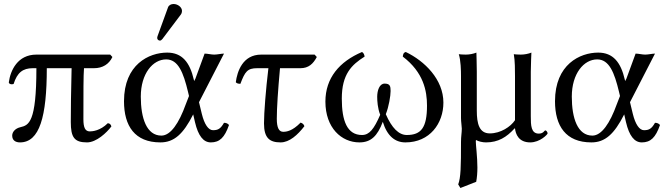

<svg xmlns="http://www.w3.org/2000/svg" viewBox="-20 -702 3327 960"><path d="M531 -429H162C68 -429 32 -350 24 -290C25 -282 37 -278 48 -282C66 -339 94 -361 144 -361H162C162 -89 124 -76 82 -66C56 -60 41 -42 41 -24C41 0 58 10 80 10C178 10 214 -119 214 -361H338C335 -246 334 -150 334 -92C334 -16 351 10 415 10C462 10 514 -39 537 -70C534 -80 529 -85 519 -86C481 -48 442 -45 429 -45C406 -45 397 -64 397 -106C397 -244 397 -325 400 -361H450C493 -361 525 -381 542 -417Z M975 -191 1100 -434C1087 -434 1066 -429 1051 -429C1036 -429 1018 -434 1003 -434L956 -306H955C953 -298 951 -294 949 -304C929 -391 890 -439 816 -439C725 -439 600 -380 600 -196C600 -72 654 10 782 10C850 10 896 -31 946 -130L955 -91C971 -23 997 10 1034 10C1078 10 1103 -14 1125 -77C1119 -84 1112 -88 1100 -88C1083 -58 1070 -51 1045 -51C1022 -51 1002 -80 989 -133ZM925 -222 909 -181C875 -86 833 -24 787 -24C713 -24 684 -111 684 -219C684 -334 744 -405 811 -405C871 -405 897 -339 920 -243ZM848 -682C835 -682 824 -676 820 -665L768 -522C767 -519 766 -515 766 -512C766 -505 772 -499 780 -499C784 -499 789 -503 792 -507L884 -629C888 -634 890 -642 890 -647C890 -667 868 -682 848 -682Z M1286 -429C1193 -429 1166 -344 1159 -291C1163 -285 1172 -283 1182 -283C1205 -344 1217 -361 1266 -361H1322C1309 -253 1300 -139 1300 -85C1300 -12 1328 10 1383 10C1427 10 1468 -27 1502 -71C1499 -81 1492 -86 1483 -89C1442 -47 1413 -43 1396 -43C1375 -43 1364 -63 1364 -108C1364 -163 1370 -251 1380 -361H1482C1523 -361 1546 -383 1564 -417L1553 -429Z M2197 -189C2197 -305 2103 -397 2009 -442C1996 -439 1995 -427 1994 -419C2098 -340 2115 -247 2115 -174C2115 -64 2086 -27 2014 -27C1974 -27 1939 -62 1909 -131C1924 -168 1933 -223 1933 -247C1933 -271 1930 -284 1903 -284C1877 -284 1866 -249 1866 -218C1866 -198 1868 -161 1881 -128C1850 -57 1827 -27 1790 -27C1716 -27 1689 -97 1689 -209C1689 -331 1738 -378 1803 -419C1802 -428 1798 -438 1790 -442C1677 -394 1607 -312 1607 -194C1607 -63 1687 10 1777 10C1834 10 1867 -21 1894 -93C1916 -21 1956 10 2007 10C2129 10 2197 -85 2197 -189Z M2553 -60H2555C2558 -32 2573 10 2631 10C2680 10 2718 -30 2718 -35C2718 -42 2711 -50 2707 -50C2701 -50 2698 -34 2674 -34C2635 -34 2634 -75 2634 -121V-343C2634 -375 2637 -439 2637 -439C2622 -433 2603 -429 2584 -429C2571 -429 2555 -430 2549 -431C2555 -399 2555 -350 2555 -322V-101C2533 -68 2483 -35 2429 -35C2376 -35 2364 -84 2364 -149V-343C2364 -375 2362 -439 2362 -439C2347 -433 2328 -429 2309 -429C2296 -429 2280 -430 2274 -431C2284 -399 2285 -350 2285 -322V-112C2285 -93 2289 -70 2289 -59C2289 -38 2285 -20 2285 7C2285 131 2284 186 2271 220L2282 238L2361 207C2365 186 2367 161 2367 136C2367 83 2359 24 2359 5C2359 1 2360 -1 2360 -2C2372 5 2392 10 2410 10C2471 10 2513 -16 2553 -60Z M3130 -191 3255 -434C3242 -434 3221 -429 3206 -429C3191 -429 3173 -434 3158 -434L3111 -306H3110C3108 -298 3106 -294 3104 -304C3084 -391 3045 -439 2971 -439C2880 -439 2755 -380 2755 -196C2755 -72 2809 10 2937 10C3005 10 3051 -31 3101 -130L3110 -91C3126 -23 3152 10 3189 10C3233 10 3258 -14 3280 -77C3274 -84 3267 -88 3255 -88C3238 -58 3225 -51 3200 -51C3177 -51 3157 -80 3144 -133ZM3080 -222 3064 -181C3030 -86 2988 -24 2942 -24C2868 -24 2839 -111 2839 -219C2839 -334 2899 -405 2966 -405C3026 -405 3052 -339 3075 -243Z"/></svg>

Font: Libertinus Math
Style: Regular
Weight: 400
Designer: Philipp H. Poll, Khaled Hosny
Foundry: Caleb Maclennan
Version: Version 7.050;RELEASE